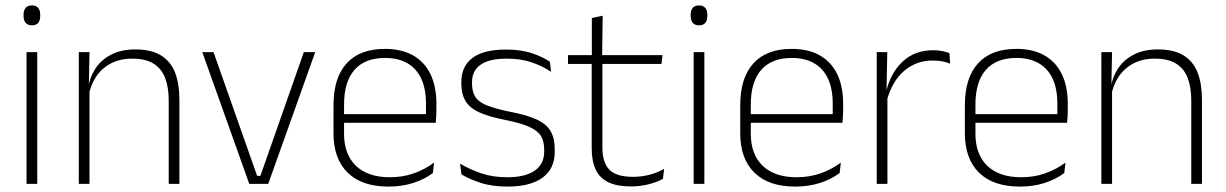

<svg xmlns="http://www.w3.org/2000/svg" viewBox="-20 -679 4528 709"><path d="M117.5 0H78V-486.5H117.5ZM98 -585.5Q82.5 -585.5 74.8 -594.5Q67 -603.5 67 -620.5V-624.5Q67 -641 74.8 -650Q82.5 -659 98 -659Q113 -659 120.8 -650Q128.5 -641 128.5 -624.5V-620.5Q128.5 -603 120.8 -594.2Q113 -585.5 98 -585.5Z M642.5 0H603V-308Q603 -356 590 -390.5Q577 -425 547.5 -443.8Q518 -462.5 468.5 -462.5Q423 -462.5 389 -444.5Q355 -426.5 334.5 -395.2Q314 -364 307 -324L296 -356H306Q311.5 -394 332.5 -426Q353.5 -458 390.5 -477.2Q427.5 -496.5 479.5 -496.5Q539 -496.5 574.8 -474.2Q610.5 -452 626.5 -410.8Q642.5 -369.5 642.5 -311.5ZM310.5 0H271V-486.5H310.5L308 -362.5L310.5 -361Z M929.5 -29.5H941.5L1102 -486.5H1144L970.5 0H900.5L727 -486.5H768.5Z M1414.5 10Q1316.5 10 1264 -41.2Q1211.5 -92.5 1211.5 -187V-290.5Q1211.5 -391.5 1260 -445Q1308.5 -498.5 1401.5 -498.5Q1463.5 -498.5 1505.8 -474.2Q1548 -450 1569.8 -404.8Q1591.5 -359.5 1591.5 -295.5V-278Q1591.5 -265.5 1591 -252.8Q1590.5 -240 1589 -225.5H1552.5Q1553 -245.5 1553 -263.2Q1553 -281 1553 -296Q1553 -350.5 1535.8 -388Q1518.5 -425.5 1484.8 -445.2Q1451 -465 1401.5 -465Q1327.5 -465 1289 -421Q1250.5 -377 1250.5 -293V-245V-239V-184.5Q1250.5 -147 1261.5 -117.5Q1272.5 -88 1293.8 -67.2Q1315 -46.5 1346.5 -35.5Q1378 -24.5 1419.5 -24.5Q1466.5 -24.5 1507 -38.5Q1547.5 -52.5 1583 -78.5L1578.5 -40Q1548 -17 1506.2 -3.5Q1464.5 10 1414.5 10ZM1579 -225.5H1231.5V-257.5H1579Z M1854.5 10Q1796 10 1753.5 -4.2Q1711 -18.5 1684 -35L1679 -74.5Q1715 -53.5 1757 -39Q1799 -24.5 1854 -24.5Q1918.5 -24.5 1954 -48.5Q1989.5 -72.5 1989.5 -119V-127Q1989.5 -157 1977.5 -176.8Q1965.5 -196.5 1934.5 -210.5Q1903.5 -224.5 1846 -236Q1784.5 -248 1749 -264.5Q1713.5 -281 1698.5 -306.8Q1683.5 -332.5 1683.5 -371.5V-376Q1683.5 -434 1724.5 -465Q1765.5 -496 1848 -496Q1904.5 -496 1945 -482.2Q1985.5 -468.5 2010.5 -451L2015 -414Q1983.5 -435 1943.2 -448.8Q1903 -462.5 1850 -462.5Q1806 -462.5 1778 -452Q1750 -441.5 1736.5 -422.2Q1723 -403 1723 -376V-371.5Q1723 -340.5 1735.2 -321.2Q1747.5 -302 1778.2 -289.8Q1809 -277.5 1862.5 -266.5Q1926 -254.5 1962.2 -237.5Q1998.5 -220.5 2013.5 -194.2Q2028.5 -168 2028.5 -128.5V-118.5Q2028.5 -55.5 1983.2 -22.8Q1938 10 1854.5 10Z M2310 9.5Q2258.5 9.5 2226.8 -5.8Q2195 -21 2180 -52.2Q2165 -83.5 2165 -130.5V-459H2204.5V-134.5Q2204.5 -79 2230.2 -52.5Q2256 -26 2317 -26Q2347.5 -26 2376.8 -33.2Q2406 -40.5 2432.5 -55.5L2428 -18.5Q2405 -6 2373.8 1.8Q2342.5 9.5 2310 9.5ZM2422.5 -443H2077.5V-475.5H2426.5ZM2203.5 -469.5H2165.5V-612.5L2205.5 -621Z M2581 0H2541.5V-486.5H2581ZM2561.5 -585.5Q2546 -585.5 2538.2 -594.5Q2530.5 -603.5 2530.5 -620.5V-624.5Q2530.5 -641 2538.2 -650Q2546 -659 2561.5 -659Q2576.5 -659 2584.2 -650Q2592 -641 2592 -624.5V-620.5Q2592 -603 2584.2 -594.2Q2576.5 -585.5 2561.5 -585.5Z M2916.5 10Q2818.5 10 2766 -41.2Q2713.5 -92.5 2713.5 -187V-290.5Q2713.5 -391.5 2762 -445Q2810.5 -498.5 2903.5 -498.5Q2965.5 -498.5 3007.8 -474.2Q3050 -450 3071.8 -404.8Q3093.5 -359.5 3093.5 -295.5V-278Q3093.5 -265.5 3093 -252.8Q3092.5 -240 3091 -225.5H3054.5Q3055 -245.5 3055 -263.2Q3055 -281 3055 -296Q3055 -350.5 3037.8 -388Q3020.5 -425.5 2986.8 -445.2Q2953 -465 2903.5 -465Q2829.5 -465 2791 -421Q2752.5 -377 2752.5 -293V-245V-239V-184.5Q2752.5 -147 2763.5 -117.5Q2774.5 -88 2795.8 -67.2Q2817 -46.5 2848.5 -35.5Q2880 -24.5 2921.5 -24.5Q2968.5 -24.5 3009 -38.5Q3049.5 -52.5 3085 -78.5L3080.5 -40Q3050 -17 3008.2 -3.5Q2966.5 10 2916.5 10ZM3081 -225.5H2733.5V-257.5H3081Z M3254 -305 3241 -334 3251.5 -337.5Q3268 -409.5 3313 -451.5Q3358 -493.5 3426 -493.5Q3445.5 -493.5 3460.5 -490.2Q3475.5 -487 3486 -483L3488.5 -444Q3476 -449.5 3459.5 -452.5Q3443 -455.5 3423.5 -455.5Q3364 -455.5 3319 -417.5Q3274 -379.5 3254 -305ZM3257 0H3217.5V-486.5H3256.5L3253.5 -338L3257 -334.5Z M3746 10Q3648 10 3595.5 -41.2Q3543 -92.5 3543 -187V-290.5Q3543 -391.5 3591.5 -445Q3640 -498.5 3733 -498.5Q3795 -498.5 3837.2 -474.2Q3879.5 -450 3901.2 -404.8Q3923 -359.5 3923 -295.5V-278Q3923 -265.5 3922.5 -252.8Q3922 -240 3920.5 -225.5H3884Q3884.5 -245.5 3884.5 -263.2Q3884.5 -281 3884.5 -296Q3884.5 -350.5 3867.2 -388Q3850 -425.5 3816.2 -445.2Q3782.5 -465 3733 -465Q3659 -465 3620.5 -421Q3582 -377 3582 -293V-245V-239V-184.5Q3582 -147 3593 -117.5Q3604 -88 3625.2 -67.2Q3646.5 -46.5 3678 -35.5Q3709.5 -24.5 3751 -24.5Q3798 -24.5 3838.5 -38.5Q3879 -52.5 3914.5 -78.5L3910 -40Q3879.5 -17 3837.8 -3.5Q3796 10 3746 10ZM3910.5 -225.5H3563V-257.5H3910.5Z M4418.5 0H4379V-308Q4379 -356 4366 -390.5Q4353 -425 4323.5 -443.8Q4294 -462.5 4244.5 -462.5Q4199 -462.5 4165 -444.5Q4131 -426.5 4110.5 -395.2Q4090 -364 4083 -324L4072 -356H4082Q4087.5 -394 4108.5 -426Q4129.5 -458 4166.5 -477.2Q4203.5 -496.5 4255.5 -496.5Q4315 -496.5 4350.8 -474.2Q4386.5 -452 4402.5 -410.8Q4418.5 -369.5 4418.5 -311.5ZM4086.5 0H4047V-486.5H4086.5L4084 -362.5L4086.5 -361Z"/></svg>

Font: Anek Kannada ExtraLight
Style: Regular
Weight: 250
Version: Version 1.003